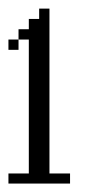

<svg xmlns="http://www.w3.org/2000/svg" viewBox="-20 -435 210 455"><path d="M0 -316.9V-341.3H23.9V-316.9ZM0 0V-23.9H48.3V-341.3H23.9V-365.7H48.3V-390.1H72.8V-414.6H97.2V-23.9H146V0Z"/></svg>

Font: FS Mondwest Regular
Style: Regular
Weight: 400
Designer: NZWStudios2024
Foundry: https://fontstruct.com
Version: Version 1.0